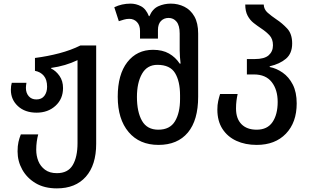

<svg xmlns="http://www.w3.org/2000/svg" viewBox="-20 -790 1707 1060"><path d="M294 250Q225 250 177 221.5Q129 193 103 146.5Q77 100 77 46Q77 15 82 -6.5Q87 -28 95 -48H191Q186 -30 183 -8.5Q180 13 180 37Q180 70 191.5 99Q203 128 228.5 147Q254 166 294 166Q355 166 381.5 121.5Q408 77 408 0V-458Q342 -426 262 -415V-412Q289 -399 308.5 -371Q328 -343 328 -304Q328 -244 286.5 -206Q245 -168 182 -168Q118 -168 79 -204Q40 -240 40 -294Q40 -316 45 -333H126Q125 -326 124 -319Q123 -312 123 -305Q123 -277 138.5 -259Q154 -241 181 -241Q210 -241 225 -261Q240 -281 240 -311Q240 -350 222 -371.5Q204 -393 173 -399V-470Q243 -479 307.5 -496Q372 -513 424 -539H511V4Q511 121 454 185.5Q397 250 294 250Z M855 10Q750 10 690 -61Q630 -132 630 -256Q630 -379 683 -447Q736 -515 825 -515Q877 -515 913 -494.5Q949 -474 972 -439H977Q975 -456 973.5 -475.5Q972 -495 972 -512V-605Q972 -649 955 -670Q938 -691 911 -691Q885 -691 868.5 -674Q852 -657 852 -624V-577H753V-619Q753 -651 736 -668.5Q719 -686 694 -686Q679 -686 665 -682Q651 -678 636 -673L611 -750Q652 -770 701 -770Q731 -770 758.5 -755.5Q786 -741 802 -701H805Q822 -741 854 -755.5Q886 -770 923 -770Q963 -770 997.5 -753Q1032 -736 1053 -699.5Q1074 -663 1074 -605V-256Q1074 -126 1017 -58Q960 10 855 10ZM854 -74Q918 -74 946 -120.5Q974 -167 974 -243V-264Q974 -341 946.5 -386.5Q919 -432 849 -432Q792 -432 764 -382.5Q736 -333 736 -255Q736 -172 764 -123Q792 -74 854 -74Z M1397 10Q1334 10 1285 -12.5Q1236 -35 1208 -78.5Q1180 -122 1180 -185Q1180 -211 1184.5 -231.5Q1189 -252 1195 -271H1292Q1288 -253 1285.5 -233.5Q1283 -214 1283 -191Q1283 -135 1313 -104.5Q1343 -74 1397 -74Q1456 -74 1484.5 -116Q1513 -158 1513 -227Q1513 -295 1480 -337Q1447 -379 1382 -379H1343V-464H1387Q1440 -464 1463.5 -485Q1487 -506 1487 -540Q1487 -575 1467.5 -595.5Q1448 -616 1422 -633Q1401 -647 1380.5 -663Q1360 -679 1347 -703.5Q1334 -728 1334 -765H1436Q1437 -738 1457.5 -720Q1478 -702 1506 -683Q1538 -662 1565.5 -632.5Q1593 -603 1593 -550Q1593 -495 1559 -466Q1525 -437 1469 -424V-420Q1506 -413 1540.5 -389Q1575 -365 1596.5 -323Q1618 -281 1618 -219Q1618 -114 1558.5 -52Q1499 10 1397 10Z"/></svg>

Font: Noto Sans Georgian SemiCondensed Medium
Style: Regular
Weight: 500
Width: 4
Designer: Monotype Design Team, Akaki Razmadze
Foundry: Google LLC
Version: Version 2.005; ttfautohint (v1.8.4.7-5d5b)